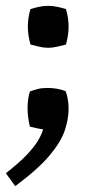

<svg xmlns="http://www.w3.org/2000/svg" viewBox="-33 -433 357 655"><path d="M-13 158Q33 122 58.5 95Q84 68 96.5 47Q109 26 114 8Q104 7 90.5 4Q77 1 69 -1Q61 -35 61 -63Q61 -95 69 -121Q83 -126 96.5 -129.5Q110 -133 128 -133Q163 -133 191 -122Q201 -94 201 -62Q201 -27 188 12Q175 51 136 97.5Q97 144 19 202ZM132 -413Q146 -413 161 -410Q176 -407 192 -402Q201 -372 201 -342Q201 -313 192 -281Q176 -277 161 -273.5Q146 -270 132 -270Q116 -270 101.5 -273.5Q87 -277 71 -281Q62 -313 62 -342Q62 -372 71 -402Q87 -407 101.5 -410Q116 -413 132 -413Z"/></svg>

Font: Alkalami
Style: Regular
Weight: 400
Designer: Becca Hirsbrunner Spalinger
Foundry: SIL International
Version: Version 2.000